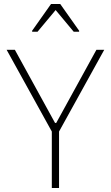

<svg xmlns="http://www.w3.org/2000/svg" viewBox="-20 -936 553 956"><path d="M238 0V-281L13 -688H54L254 -324H260L460 -688H499L274 -281V0ZM140 -778V-783L234 -916H280L374 -783V-778H347L257 -886L167 -778Z"/></svg>

Font: Saira Semi Condensed Thin
Style: Regular
Weight: 100
Width: 4
Designer: Hector Gatti with collaboration of the Omnibus-Type team
Foundry: Omnibus-Type
Version: Version 1.001; ttfautohint (v1.8)